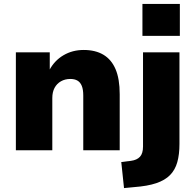

<svg xmlns="http://www.w3.org/2000/svg" viewBox="-20 -767 991 980"><path d="M61 0V-500H234V-409H232Q258 -458 304 -485Q350 -512 407 -512Q467 -512 508 -487.5Q549 -463 570 -413.5Q591 -364 591 -286V0H405V-279Q405 -310 397.5 -328.5Q390 -347 375.5 -355.5Q361 -364 339 -364Q312 -364 291 -352Q270 -340 258.5 -318.5Q247 -297 247 -267V0ZM707 -584V-747H898V-584ZM613 193 599 60 648 54Q679 50 694.5 33Q710 16 710 -19V-500H896V-32Q896 21 885 60.5Q874 100 848 126.5Q822 153 777.5 168Q733 183 665 188Z"/></svg>

Font: Nunito Sans 9pt Black
Style: Regular
Weight: 900
Version: Version 3.101;gftools[0.9.27]